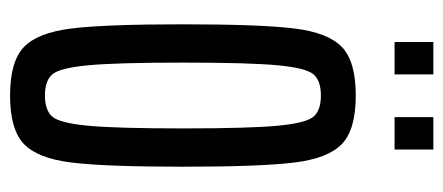

<svg xmlns="http://www.w3.org/2000/svg" viewBox="-276 -618 902 391"><g transform="rotate(90 175.5 -423.0)"><path d="M30 -344Q30 -502 38.5 -571Q47 -640 76.5 -668Q106 -696 175 -696Q244 -696 273.5 -668Q303 -640 311.5 -571Q320 -502 320 -344Q320 -186 311.5 -117Q303 -48 273.5 -20Q244 8 175 8Q106 8 76.5 -20Q47 -48 38.5 -117Q30 -186 30 -344ZM242 -344Q242 -480 236.5 -537.5Q231 -595 218 -610Q205 -625 175 -625Q145 -625 132 -610Q119 -595 113.5 -537.5Q108 -480 108 -344Q108 -208 113.5 -150.5Q119 -93 132 -78Q145 -63 175 -63Q205 -63 218 -78Q231 -93 236.5 -150.5Q242 -208 242 -344ZM66 -775V-854H132V-775ZM219 -775V-854H285V-775Z"/></g></svg>

Font: Saira Ultra Condensed Medium
Style: Regular
Weight: 500
Width: 1
Designer: Hector Gatti with collaboration of the Omnibus-Type team
Foundry: Omnibus-Type
Version: Version 1.001; ttfautohint (v1.8)